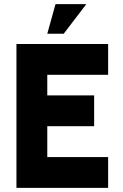

<svg xmlns="http://www.w3.org/2000/svg" viewBox="-20 -914 596 934"><path d="M60 -700H506V-550H210V-450H438V-300H210V-150H506V0H60ZM250 -894H400L290 -750H210Z"/></svg>

Font: Urbanist
Style: Regular
Weight: 400
Designer: Corey Hu
Foundry: Corey Hu
Version: Version 1.2; befe77262ef67d88f1d94aa3d2e49ef1327b4483